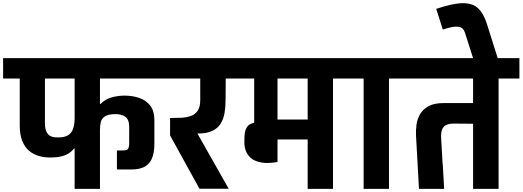

<svg xmlns="http://www.w3.org/2000/svg" viewBox="-56 -1215 3361 1235"><path d="M424 0V-260H420Q407 -242 386.5 -229Q366 -216 338 -209Q310 -202 272 -202Q231 -201 194.5 -211.5Q158 -222 130.5 -245.5Q103 -269 87 -309Q71 -349 71 -407V-710H-36V-841H1036V-710H587V-546H590Q622 -578 663.5 -589Q705 -600 745 -600Q796 -600 840 -585Q884 -570 910.5 -535.5Q937 -501 937 -444V-292Q937 -228 919.5 -191.5Q902 -155 869.5 -140Q837 -125 793 -125H745H714Q710 -125 705.5 -125Q701 -125 696 -125V-247H725Q739 -247 748.5 -248Q758 -249 763.5 -253Q769 -257 772 -267.5Q775 -278 775 -296V-398Q775 -448 748.5 -465Q722 -482 684 -481Q638 -480 617.5 -465.5Q597 -451 592 -428.5Q587 -406 587 -379V0ZM233 -425Q233 -389 242 -369.5Q251 -350 265.5 -341.5Q280 -333 296 -332Q312 -331 325 -331Q358 -332 380 -344Q402 -356 413 -383.5Q424 -411 424 -456V-710H233Z M1227 -1 1038 -344V-456Q1073 -456 1107.5 -457.5Q1142 -459 1170 -468.5Q1198 -478 1215 -502Q1232 -526 1232 -571V-710H964V-841H1505V-710H1396L1395 -574Q1395 -529 1388.5 -489.5Q1382 -450 1363.5 -420Q1345 -390 1309.5 -373Q1274 -356 1214 -356L1415 -1Z M1433 -710V-841H2218V-710H2086V0H1923V-318H1729V-173Q1665 -162 1623.5 -170Q1582 -178 1558.5 -198Q1535 -218 1525.5 -244Q1516 -270 1516 -295V-314Q1516 -362 1525.5 -384Q1535 -406 1549.5 -414Q1564 -422 1579 -426V-710ZM1729 -446H1923V-710H1729Z M2146 -710V-841H2583V-710H2446V0H2283V-710Z M2639 0 2620 -342Q2618 -376 2623 -412.5Q2628 -449 2646 -480.5Q2664 -512 2700.5 -532Q2737 -552 2798 -552H2987V-710H2511V-841H3285V-710H3151V0H2987V-419L2861 -420Q2833 -420 2814 -411Q2795 -402 2787 -380Q2779 -358 2782 -318Q2786 -256 2787.5 -222.5Q2789 -189 2790 -175Q2791 -161 2791.5 -159Q2792 -157 2791.5 -159Q2791 -161 2791.5 -159Q2792 -157 2793 -143Q2794 -129 2795.5 -95.5Q2797 -62 2801 0Z M2986 -839V-844L2936 -1001Q2929 -1024 2915.5 -1034.5Q2902 -1045 2873.5 -1043.5Q2845 -1042 2792 -1025L2750 -1158Q2857 -1194 2920.5 -1194.5Q2984 -1195 3019.5 -1161.5Q3055 -1128 3076 -1061L3146 -839Z"/></svg>

Font: Matangi Black
Style: Regular
Weight: 900
Designer: Prashant Pant
Foundry: The Graphic Ant
Version: Version 3.002